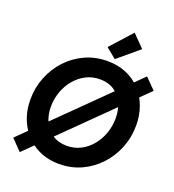

<svg xmlns="http://www.w3.org/2000/svg" viewBox="-170 -1091 1128 1244"><g transform="rotate(20 394.0 -469.0)"><path d="M374.1 7Q278.9 7 207.4 -36.3Q136 -79.5 96.3 -154.5Q56.6 -229.5 56.6 -324.2Q56.6 -405.2 85.7 -477.9Q114.7 -550.7 166.9 -606.8Q219.2 -663 289.6 -695.1Q360.1 -727.2 442.7 -727.2Q515.4 -727.2 573.7 -702.3Q631.9 -677.4 673.2 -632.7Q714.5 -588 736.5 -528Q758.6 -468.1 758.6 -397.8Q758.6 -316 729.4 -243Q700.3 -170 648.1 -113.8Q595.9 -57.5 526 -25.3Q456.1 7 374.1 7ZM379.3 -120.6Q432.4 -120.6 476.2 -143.5Q520.1 -166.4 551.8 -205.5Q583.5 -244.6 600.7 -293.9Q617.9 -343.2 617.9 -396Q617.9 -454.2 596.7 -500.2Q575.4 -546.2 535 -573Q494.6 -599.7 437.4 -599.7Q384.1 -599.7 340.1 -576.7Q296.1 -553.7 264 -514.5Q231.9 -475.2 214.6 -426.1Q197.3 -377 197.3 -324.4Q197.3 -266.2 219.1 -220Q241 -173.9 281.7 -147.2Q322.4 -120.6 379.3 -120.6ZM108.6 21.8 36.9 -51.9 716.1 -721.3 788.3 -648.1ZM480.8 -754.9 410.5 -812.5 543.8 -960 625.8 -876.5Z"/></g></svg>

Font: Reddit Sans
Style: Italic
Weight: 400
Italic angle: -11.25°
Designer: Stephen Hutchings
Version: Version 1.013